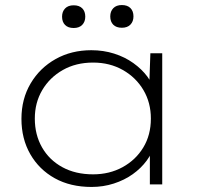

<svg xmlns="http://www.w3.org/2000/svg" viewBox="-20 -731 787 761"><path d="M343 10Q259 10 197 -24.5Q135 -59 100 -120Q65 -181 65 -260Q65 -339 101.5 -400.5Q138 -462 200.5 -497Q263 -532 342 -532Q390 -532 432.5 -518.5Q475 -505 508.5 -481Q542 -457 564 -427.5Q586 -398 592 -365L571 -376L576 -520H623V0H574V-138L592 -159Q584 -125 561.5 -94.5Q539 -64 506 -40.5Q473 -17 431 -3.5Q389 10 343 10ZM349 -40Q414 -40 466 -68.5Q518 -97 548 -146.5Q578 -196 578 -261Q578 -324 548.5 -374Q519 -424 467 -453.5Q415 -483 349 -483Q281 -483 229 -453.5Q177 -424 147.5 -374Q118 -324 118 -261Q118 -197 146.5 -147Q175 -97 227 -68.5Q279 -40 349 -40ZM463 -621Q441 -621 429 -633Q417 -645 417 -666Q417 -686 429 -698.5Q441 -711 463 -711Q485 -711 497 -699Q509 -687 509 -666Q509 -646 497 -633.5Q485 -621 463 -621ZM272 -620Q250 -620 238 -632Q226 -644 226 -665Q226 -685 238 -697.5Q250 -710 272 -710Q294 -710 306 -698Q318 -686 318 -665Q318 -645 306 -632.5Q294 -620 272 -620Z"/></svg>

Font: Lexend Exa ExtraLight
Style: Regular
Weight: 250
Designer: Bonnie Shaver-Troup, Thomas Jockin
Foundry: Lexend
Version: Version 1.007